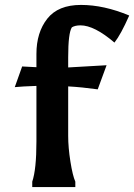

<svg xmlns="http://www.w3.org/2000/svg" viewBox="-20 -760 545 780"><path d="M257 -208Q257 -161 266 -104Q275 -47 286 -22V0H111V-22Q128 -72 128 -185V-411Q69 -409 40 -406L70 -490L128 -487V-541Q128 -628 172 -684Q216 -740 309 -740Q402 -740 505 -697Q471 -620 445 -587Q363 -657 307 -657Q285 -657 272 -649Q257 -626 257 -527V-486Q301 -488 413 -495L377 -397Q312 -406 257 -409Z"/></svg>

Font: Asul
Style: Bold
Weight: 700
Designer: Mariela Monsalve
Foundry: Mariela Monsalve
Version: Version 1.002